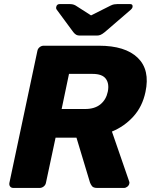

<svg xmlns="http://www.w3.org/2000/svg" viewBox="-20 -925 742 945"><path d="M45.8 0Q35.1 0 29.7 -7.2Q24.3 -14.5 26.3 -25.1L164 -674.5Q166 -685.5 175.1 -692.8Q184.1 -700 194.8 -700H467.1Q596.5 -700 657.9 -640.6Q719.2 -581.3 696 -472.4Q680.9 -400.5 636.5 -351.6Q592.1 -302.6 530.9 -277.5L615.7 -32.2Q616.7 -29.2 617.1 -27.1Q617.4 -24.9 616.4 -21.2Q614.7 -12.6 606.9 -6.3Q599.1 0 590.5 0H457.9Q439.4 0 432.4 -9.4Q425.5 -18.9 422.8 -27L356.4 -247.3H253.5L206.1 -25.1Q204.1 -14.5 195.1 -7.2Q186 0 175 0ZM283.4 -388.5H399.1Q446.1 -388.5 474.3 -411.5Q502.4 -434.5 510.5 -473.6Q518.6 -512.8 501.1 -537Q483.6 -561.3 435.4 -561.3H319.6ZM372.1 -750Q362.6 -750 355.6 -753.6Q348.6 -757.1 340.6 -767.1L259.5 -877.1Q254.8 -882.9 256.8 -890.9Q259.4 -905 274.3 -905H321.1Q329.6 -905 337.1 -903.6Q344.5 -902.2 351.9 -898L428.1 -849.2L525.4 -898Q534.1 -902.2 541.9 -903.6Q549.6 -905 558.1 -905H620.2Q634.4 -905 632.5 -891.2Q631.2 -883.6 624.1 -877.5L495.9 -767.1Q483.5 -757.1 475.2 -753.6Q467 -750 457.1 -750Z"/></svg>

Font: Rubik Light
Style: Italic
Weight: 300
Italic angle: -12°
Designer: Hubert and Fischer
Foundry: Hubert and Fischer
Version: Version 2.300;gftools[0.9.30]